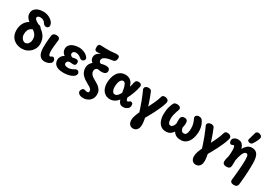

<svg xmlns="http://www.w3.org/2000/svg" viewBox="45 -2147 5239 3706"><g transform="rotate(30 2664.0 -294.0)"><path d="M296.1 15Q253.8 15 208 1.4Q162.2 -12.1 122.7 -42.9Q83.1 -73.8 58.6 -124.7Q34.1 -175.7 34.1 -249.7Q34.1 -327.7 66.3 -393.3Q98.6 -459 165.4 -502Q232.2 -545 334.9 -552.9Q364.1 -555.1 384.1 -544.3Q404.1 -533.6 415.1 -518Q426 -502.4 426 -488.6Q426 -478.7 421.9 -465Q417.9 -451.3 409.3 -441.3Q400.7 -431.3 386.4 -430.3Q316.3 -426.8 274.8 -403.9Q233.3 -381 215.8 -341.4Q198.2 -301.8 198.2 -246.1Q198.2 -209.8 213.4 -180.1Q228.6 -150.4 251.9 -132.6Q275.3 -114.7 300.4 -114.7Q330.4 -114.7 352.9 -132.7Q375.3 -150.7 387.4 -180.4Q399.4 -210.1 399.4 -243.1Q399.4 -278.9 391.5 -306.3Q383.6 -333.8 365.2 -357.3Q346.8 -380.8 315.5 -405.4Q284.2 -430 237.6 -459.9Q188.3 -491.6 155.2 -521.4Q122.1 -551.2 105.4 -582.9Q88.8 -614.6 88.8 -651.1Q88.8 -724.7 147.1 -769.6Q205.3 -814.6 311.9 -814.6Q357.6 -814.6 399.8 -801.2Q442.1 -787.8 476.1 -764.3Q510 -740.9 531.1 -711.2Q552.2 -681.4 555.6 -648Q558 -620.7 540.6 -601.9Q523.1 -583.2 494.6 -583.2Q455.7 -583.2 427.3 -627.4Q408.3 -658.4 380.3 -673.9Q352.2 -689.4 317.2 -689.4Q283.4 -689.4 264.9 -677.2Q246.4 -665 246.4 -642.6Q246.4 -621.9 271.9 -601.6Q297.4 -581.2 351.6 -551.1Q403 -522.6 442.6 -490.9Q482.2 -459.2 510.3 -422.1Q538.3 -384.9 552.6 -339.6Q566.9 -294.3 566.9 -238.8Q566.9 -191.6 547.8 -146.3Q528.7 -101.1 493.3 -64.8Q457.9 -28.4 407.9 -6.7Q357.9 15 296.1 15Z M809.6 11.2Q747.6 11.2 713.1 -19.7Q678.6 -50.7 664.3 -101Q650.1 -151.3 650.1 -207.4Q650.1 -265.6 653.4 -320.8Q656.7 -376 661.2 -419Q665.7 -462 669.1 -483.3Q675.4 -519.1 698.5 -533.7Q721.6 -548.2 756 -548.2Q792.8 -548.2 814.8 -529.1Q836.8 -510 833.6 -474.9Q831.1 -449.3 825.8 -410.4Q820.6 -371.4 816 -325.6Q811.4 -279.7 811.4 -232.7Q811.4 -183 821.1 -156.1Q830.8 -129.2 846.9 -129.2Q855.3 -129.7 862.3 -132.3Q869.3 -135 879 -142.6Q886 -147.2 892.5 -149.7Q899 -152.2 904.6 -152.2Q927.1 -152.2 941.4 -130.2Q955.7 -108.1 955.7 -83.8Q955.7 -72.7 951 -59.3Q946.3 -45.9 938.2 -38Q913.1 -14.9 881.2 -3.2Q849.2 8.6 809.6 11.2Z M1225.3 15.8Q1158.7 15.8 1115.6 1.5Q1072.4 -12.8 1047.9 -36.1Q1023.4 -59.3 1013.7 -87.6Q1003.9 -115.9 1003.9 -143.3Q1003.9 -174.6 1015 -199.8Q1026.1 -225 1045.6 -244.5Q1065.1 -264 1090.4 -277.8Q1057.9 -298.1 1040 -330.3Q1022.1 -362.4 1022.1 -399.9Q1022.1 -451.2 1052.8 -486.6Q1083.6 -522 1136.2 -541Q1188.8 -560 1254 -560Q1284.2 -560 1317.1 -552.3Q1350 -544.7 1380.6 -530.5Q1411.1 -516.3 1434 -495Q1451.9 -479.4 1463.2 -463.3Q1474.4 -447.2 1474.4 -429Q1474.4 -403.7 1454.8 -388.4Q1435.1 -373.2 1412.6 -373.2Q1398 -373.2 1384.7 -380.1Q1371.4 -387 1356 -401.7Q1341.7 -416 1313.3 -429.4Q1284.9 -442.8 1246.4 -442.8Q1218.2 -442.8 1199 -426.1Q1179.8 -409.3 1179.8 -384.1Q1179.8 -363.3 1197.3 -345.7Q1214.8 -328 1240.7 -326.3Q1257.7 -331.9 1276.9 -335.5Q1296.2 -339.1 1313.9 -339.1Q1337.3 -339.1 1353.6 -326.7Q1369.9 -314.3 1369.9 -281Q1369.9 -248.9 1354.8 -234.2Q1339.7 -219.4 1312.4 -219.4Q1299.4 -219.4 1276.8 -222.5Q1254.1 -225.6 1242.9 -225.6Q1215.7 -225.6 1200.2 -215.8Q1184.8 -206 1178.3 -191.5Q1171.9 -177 1171.9 -163.4Q1171.9 -148.2 1181 -136.3Q1190.1 -124.4 1211.3 -117.8Q1232.4 -111.2 1268.3 -111.2Q1284.9 -111.2 1304 -115.8Q1323.1 -120.3 1343 -129Q1362.9 -137.7 1380.6 -148.7Q1394.6 -157.3 1405.3 -162.2Q1416.1 -167 1429 -167Q1452.7 -167 1468.6 -150.5Q1484.4 -134 1484.4 -108.1Q1484.4 -78.6 1462.1 -55.2Q1439.7 -31.9 1402.3 -16.2Q1365 -0.6 1318.9 7.6Q1272.9 15.8 1225.3 15.8Z M1798.3 248.1Q1777.7 248.1 1761.2 245.2Q1744.8 242.2 1729.9 235.3Q1699.1 222.7 1684.9 195.6Q1670.7 168.6 1687.2 133.4Q1701.4 102.4 1720.9 95.2Q1740.4 87.9 1763 98Q1772.1 101.7 1782.7 104.4Q1793.2 107.1 1801.7 107.1Q1821.9 107.1 1835 102.2Q1848.1 97.2 1848.1 68.2Q1848.9 47.3 1835.8 31.1Q1822.8 14.8 1797.1 -2.1Q1771.4 -19 1733.2 -39.4Q1701.9 -56.4 1669.6 -78Q1637.3 -99.6 1610.1 -128.1Q1582.8 -156.7 1565.9 -195.3Q1549 -234 1549 -285.2Q1549 -330 1569 -366.8Q1589 -403.6 1622.7 -430.3Q1596.1 -448.1 1582.6 -472.8Q1569.1 -497.4 1569.1 -530.1Q1569.1 -574.4 1597.1 -607.6Q1625 -640.8 1673.3 -661.1Q1652.8 -660.1 1633.1 -658.3Q1613.4 -656.6 1593.8 -655Q1569 -654.2 1552.6 -669.1Q1536.2 -684 1536.2 -727.8Q1536.2 -770.6 1551.1 -788.1Q1566 -805.7 1598.1 -803.9Q1656.9 -800.9 1706.8 -799.6Q1756.8 -798.3 1803.7 -800.2Q1850.7 -802 1900.1 -809.2Q1949.7 -816.3 1979.7 -807Q2009.7 -797.7 2009.7 -758.3Q2009.7 -722.8 1993.3 -697.3Q1976.9 -671.8 1942.1 -667.2Q1873.3 -657.8 1825.1 -644.2Q1776.8 -630.6 1751.2 -607.8Q1725.6 -585.1 1725.6 -546.7Q1725.6 -532.7 1735.3 -518.5Q1745 -504.3 1773 -496.3Q1798.3 -503.9 1823.6 -509.5Q1848.9 -515.1 1872.9 -515.1Q1899.1 -515.1 1920.5 -509.2Q1941.9 -503.2 1954.8 -488.1Q1967.8 -472.9 1967 -444Q1966.2 -407.3 1940.6 -388.7Q1924.2 -376.6 1899.7 -371.7Q1875.2 -366.9 1847.7 -367.7Q1828 -367.7 1810.3 -370.7Q1792.7 -373.7 1770 -377.4Q1753.6 -372.8 1740.3 -363.1Q1727.1 -353.3 1719.3 -339.3Q1711.6 -325.3 1711.6 -306.9Q1711.6 -267 1730.5 -240.2Q1749.4 -213.3 1780.2 -193Q1811 -172.7 1847.4 -153Q1889.8 -130.2 1925.3 -102.9Q1960.8 -75.7 1982.9 -38Q2005 -0.3 2005 53.4Q2005 111.4 1978.5 155.3Q1952 199.1 1905.3 223.6Q1858.7 248.1 1798.3 248.1Z M2558.9 13.3Q2505.1 13.3 2479.7 -15.1Q2454.2 -43.4 2440.2 -87.7Q2409 -43.3 2361.6 -16.8Q2314.2 9.8 2264.1 9.8Q2200.1 9.8 2153.3 -20.8Q2106.6 -51.4 2081.6 -106.6Q2056.7 -161.7 2056.7 -234.9Q2056.7 -294.8 2070.6 -351.7Q2084.4 -408.7 2113 -454.2Q2141.6 -499.7 2185.9 -526.3Q2230.3 -552.9 2290.6 -552.9Q2328 -552.9 2363.4 -540.6Q2398.8 -528.2 2428.6 -494.2Q2458.3 -460.1 2477.7 -392.9Q2486.2 -421.4 2493.7 -450.3Q2501.1 -479.2 2507.2 -505.8Q2514.7 -535.6 2533.9 -547.8Q2553.2 -560.1 2573 -560.1Q2615.2 -560.1 2634.1 -541.3Q2653 -522.4 2648.7 -493.6Q2644.1 -463 2632.9 -422.7Q2621.7 -382.3 2606.1 -339.3Q2590.4 -296.3 2573.4 -256.9Q2556.3 -217.4 2540.7 -188.7Q2542.9 -170 2547.2 -155.8Q2551.6 -141.6 2558.9 -133.4Q2566.3 -125.3 2577.3 -125.3Q2589.6 -125.3 2598.2 -131.8Q2606.8 -138.3 2617.4 -148.9Q2622.4 -153.1 2628 -154.1Q2633.6 -155 2639.6 -155Q2659.1 -155 2673.6 -141.7Q2688 -128.4 2688 -93.7Q2688 -70.6 2680.4 -54.1Q2672.9 -37.7 2661 -27.3Q2637.9 -6.1 2611.4 3.6Q2585 13.3 2558.9 13.3ZM2297.6 -117.4Q2330.7 -117.4 2358.4 -145.7Q2386.2 -174 2407 -217.9Q2396.9 -290.9 2383.8 -337.3Q2370.8 -383.7 2353.9 -405.3Q2337.1 -427 2314.6 -427Q2292.4 -427 2275.2 -413.4Q2258 -399.8 2246.6 -374.7Q2235.1 -349.7 2229.3 -315.9Q2223.6 -282.1 2223.6 -241.8Q2223.6 -209.2 2231.8 -180.9Q2240 -152.6 2256.3 -135Q2272.7 -117.4 2297.6 -117.4Z M2932.4 276.4Q2883.6 276.4 2852.5 243.3Q2821.4 210.1 2821.4 145.2Q2821.4 97.9 2843.1 38.5Q2864.8 -20.9 2898.8 -88.2Q2932.8 -155.6 2970.6 -228.2Q3008.3 -300.8 3042.3 -375.2Q3076.3 -449.6 3097.1 -522.6Q3102.9 -544.7 3118.3 -555Q3133.7 -565.3 3162.2 -564.9Q3205.3 -564.2 3230.8 -539.9Q3256.2 -515.7 3242.9 -468.4Q3225.3 -407.3 3197.6 -342.9Q3169.8 -278.4 3137.7 -216.1Q3105.7 -153.8 3073.9 -97.3Q3042.1 -40.9 3015.9 5.6Q2989.7 52.1 2973.7 84Q2957.8 115.9 2957.8 129.1Q2957.8 145.2 2952.7 156.5Q2947.6 167.8 2939.6 167.8Q2926.2 167.8 2921.7 153.1Q2917.2 138.3 2917.2 114.8Q2917.2 85.8 2904.7 29.6Q2892.2 -26.7 2867.6 -104.7Q2842.9 -182.8 2806.7 -277.6Q2770.4 -372.4 2722.8 -477.9Q2716.2 -494.3 2722.4 -512.7Q2728.6 -531 2749.6 -543.7Q2770.6 -556.4 2805.3 -556.9Q2821.3 -557.1 2843.2 -549Q2865.1 -540.9 2875.4 -514.6Q2919.6 -407.7 2952.2 -309Q2984.8 -210.3 3006.4 -125.8Q3028.1 -41.2 3038.7 23.1Q3049.2 87.3 3049.2 123.7Q3049.2 180.9 3031.5 214.4Q3013.8 248 2987 262.2Q2960.2 276.4 2932.4 276.4Z M3508.1 9.8Q3450.4 9.8 3411 -13.7Q3371.6 -37.2 3348.1 -76.1Q3324.7 -115 3314.6 -161.4Q3304.4 -207.9 3304.4 -253Q3304.4 -297.1 3309.2 -340.1Q3314 -383.1 3326.6 -428.1Q3339.2 -473.1 3361.3 -519.6Q3373.9 -545.1 3396.7 -551.4Q3419.4 -557.8 3438.8 -557.8Q3482 -557.8 3507.2 -535.8Q3532.4 -513.8 3518 -473.8Q3507.8 -447.7 3495.7 -411.1Q3483.6 -374.4 3475.4 -335.3Q3467.2 -296.1 3467.2 -260.9Q3467.2 -233.6 3471.3 -204.1Q3475.3 -174.7 3489.6 -154.5Q3503.8 -134.3 3533.3 -134.3Q3557.2 -134.3 3578.1 -158.9Q3599 -183.6 3610.9 -226.1Q3608.1 -281.6 3609.8 -314.6Q3611.4 -347.7 3621 -368.7Q3629.9 -387 3647.6 -395.6Q3665.3 -404.2 3695 -404.2Q3721.6 -404.2 3738.1 -393.2Q3754.7 -382.1 3760.3 -364.7Q3768.6 -342.2 3765.9 -301.8Q3763.2 -261.3 3752.8 -221Q3754.6 -187.4 3773.3 -159.6Q3792.1 -131.8 3828.6 -131.8Q3859.7 -131.8 3876.1 -154.8Q3892.4 -177.8 3898.3 -213.9Q3904.2 -250.1 3904.2 -288.2Q3904.2 -323.7 3898.9 -354.7Q3893.6 -385.7 3883.7 -414.9Q3873.8 -444.2 3859.4 -473.2Q3856.6 -479.7 3852.2 -490.1Q3847.8 -500.6 3847.8 -509.4Q3847.8 -532.2 3868.4 -549.2Q3889.1 -566.2 3924.4 -566.2Q3947.8 -566.2 3971.1 -555Q3994.3 -543.8 4011.1 -512.6Q4022 -496 4034.5 -466.9Q4047 -437.9 4055.6 -398.1Q4064.2 -358.2 4064.2 -308.6Q4064.2 -273 4057.7 -230.8Q4051.2 -188.6 4036.2 -146.2Q4021.2 -103.9 3994.9 -68.9Q3968.6 -33.9 3928.9 -12.7Q3889.2 8.6 3833.7 8.6Q3776.8 8.6 3735.8 -12.2Q3694.9 -33 3666.3 -79Q3637.8 -35.7 3599.5 -12.9Q3561.2 9.8 3508.1 9.8Z M4329.4 276.4Q4280.6 276.4 4249.5 243.3Q4218.4 210.1 4218.4 145.2Q4218.4 97.9 4240.1 38.5Q4261.8 -20.9 4295.8 -88.2Q4329.8 -155.6 4367.6 -228.2Q4405.3 -300.8 4439.3 -375.2Q4473.3 -449.6 4494.1 -522.6Q4499.9 -544.7 4515.3 -555Q4530.7 -565.3 4559.2 -564.9Q4602.3 -564.2 4627.8 -539.9Q4653.2 -515.7 4639.9 -468.4Q4622.3 -407.3 4594.6 -342.9Q4566.8 -278.4 4534.7 -216.1Q4502.7 -153.8 4470.9 -97.3Q4439.1 -40.9 4412.9 5.6Q4386.7 52.1 4370.7 84Q4354.8 115.9 4354.8 129.1Q4354.8 145.2 4349.7 156.5Q4344.6 167.8 4336.6 167.8Q4323.2 167.8 4318.7 153.1Q4314.2 138.3 4314.2 114.8Q4314.2 85.8 4301.7 29.6Q4289.2 -26.7 4264.6 -104.7Q4239.9 -182.8 4203.7 -277.6Q4167.4 -372.4 4119.8 -477.9Q4113.2 -494.3 4119.4 -512.7Q4125.6 -531 4146.6 -543.7Q4167.6 -556.4 4202.3 -556.9Q4218.3 -557.1 4240.2 -549Q4262.1 -540.9 4272.4 -514.6Q4316.6 -407.7 4349.2 -309Q4381.8 -210.3 4403.4 -125.8Q4425.1 -41.2 4435.7 23.1Q4446.2 87.3 4446.2 123.7Q4446.2 180.9 4428.5 214.4Q4410.8 248 4384 262.2Q4357.2 276.4 4329.4 276.4Z M5166.4 246.4Q5115.1 246.4 5095.8 226.6Q5076.4 206.7 5080.2 173.9Q5083.4 147.8 5087.8 105.2Q5092.1 62.6 5096.7 11.6Q5101.3 -39.3 5105.4 -91.6Q5109.6 -143.9 5112.1 -190.6Q5114.6 -237.3 5114.6 -270.3Q5114.6 -320.7 5110.3 -350.4Q5106 -380.2 5095.2 -393.4Q5084.3 -406.7 5064.1 -406.7Q5043.7 -406.7 5026.1 -387.1Q5008.4 -367.6 4994.1 -334.8Q4979.7 -302.1 4968.6 -261.8Q4957.4 -221.6 4951 -180.3Q4951 -149.7 4950.6 -124.3Q4950.1 -98.9 4949 -78.5Q4947.9 -58.1 4945.3 -41Q4942.8 -20.4 4924.6 -3.8Q4906.3 12.9 4863.1 12.9Q4827.6 12.9 4808.3 2.8Q4789 -7.3 4781.9 -22.9Q4774.8 -38.4 4774.8 -54.1Q4774.8 -81.9 4781.3 -113.4Q4787.9 -144.9 4799.7 -188Q4803.2 -225.3 4805.2 -256.2Q4807.2 -287 4807.2 -311.9Q4807.2 -367.6 4799.9 -392.5Q4792.6 -417.4 4779.3 -417.4Q4771.7 -417.4 4765.7 -415.3Q4759.8 -413.2 4754.3 -410Q4748.9 -406.8 4743.6 -404.7Q4738.2 -402.6 4730.4 -402.6Q4712.7 -402.6 4701.7 -413.2Q4690.8 -423.9 4686.1 -439.6Q4681.3 -455.3 4681.3 -468Q4681.3 -483.4 4686.7 -496.9Q4692 -510.4 4701.6 -520.4Q4719.1 -538.1 4744.8 -547.9Q4770.6 -557.7 4798.3 -557.7Q4844.7 -557.7 4874.4 -538.2Q4904.2 -518.7 4920.2 -484.1Q4927.7 -471 4932.1 -456.7Q4936.4 -442.4 4939.6 -428.6Q4966.9 -479.7 5009.8 -516.1Q5052.7 -552.6 5110.4 -552.6Q5173 -552.6 5209.2 -521.6Q5245.4 -490.6 5260.5 -432.6Q5275.6 -374.7 5275.6 -292.4Q5275.6 -215.2 5272.7 -143.8Q5269.9 -72.3 5265.1 -10.6Q5260.2 51.2 5255.3 100.1Q5250.3 148.9 5246.7 181.9Q5243.1 210.2 5224.3 228.3Q5205.6 246.4 5166.4 246.4Z M5027.3 -609.6Q4998.9 -609.6 4982.3 -625.9Q4965.7 -642.2 4973 -666Q4978.2 -684.9 4986.2 -713.6Q4994.1 -742.2 5002.7 -771.6Q5011.2 -800.9 5015.9 -820.2Q5020.9 -839.7 5035.3 -851.7Q5049.8 -863.7 5071.3 -863.7Q5091.8 -863.7 5112.4 -855.6Q5133.1 -847.6 5146.3 -831.8Q5159.6 -816 5154.8 -792.2Q5151.3 -773.4 5140.3 -746.9Q5129.2 -720.3 5113.4 -691.3Q5097.6 -662.2 5079.2 -635.7Q5070.9 -623.3 5058.1 -616.4Q5045.3 -609.6 5027.3 -609.6Z"/></g></svg>

Font: Playpen Sans
Style: Regular
Weight: 400
Designer: Laura Meseguer, Veronika Burian, José Scaglione, Kostas Bartsokas, Vera Evstafieva, Tom Grace, Yorlmar Campos
Foundry: TypeTogether
Version: Version 2.000